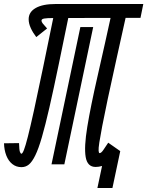

<svg xmlns="http://www.w3.org/2000/svg" viewBox="-40 -820 735 958"><path d="M446 118 471 0 560 -66 521 118ZM67 14Q41 14 21.5 -1.5Q2 -17 -8.5 -44Q-19 -71 -20 -105L55 -106Q56 -71 59.5 -62Q63 -53 67 -53Q72 -53 79.5 -72Q87 -91 99 -138Q111 -185 129.5 -269Q148 -353 175 -483.5Q202 -614 240 -800H315Q280 -629 253.5 -501Q227 -373 206.5 -283.5Q186 -194 169 -135.5Q152 -77 136 -44.5Q120 -12 104 1Q88 14 67 14ZM217 0 361 -685H425L281 0ZM437 13Q396 13 387.5 -36.5Q379 -86 395.5 -187Q412 -288 447 -441Q482 -594 527 -800H602Q567 -642 541 -525Q515 -408 497.5 -325.5Q480 -243 470 -190.5Q460 -138 455.5 -108.5Q451 -79 452 -67.5Q453 -56 457 -56Q465 -56 475.5 -71.5Q486 -87 500 -108L560 -66Q532 -25 500.5 -6Q469 13 437 13ZM141 -635Q124 -657 113.5 -680Q103 -703 103 -724Q103 -760 138 -780Q173 -800 237 -800H675L661 -731L227 -730Q194 -730 180.5 -727.5Q167 -725 167 -717Q167 -711 173.5 -702.5Q180 -694 195 -678Z"/></svg>

Font: Victor Mono
Style: Italic
Weight: 400
Italic angle: -12°
Monospace: yes
Designer: Rune Bjørnerås
Version: Version 1.561;gftools[0.9.30]